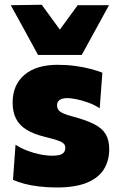

<svg xmlns="http://www.w3.org/2000/svg" viewBox="-20 -794 512 828"><path d="M225.5 14.5Q184 14.5 148.8 10.2Q113.5 6 85.2 -1.5Q57 -9 36 -18.5L47 -170Q68.5 -155.5 96.2 -144.8Q124 -134 152.8 -128.2Q181.5 -122.5 207 -122.5Q223.5 -122.5 235.8 -125.5Q248 -128.5 254.8 -136Q261.5 -143.5 261.5 -157Q261.5 -169 253 -176.2Q244.5 -183.5 224.8 -189.8Q205 -196 171 -204.5Q123 -216.5 93 -235.5Q63 -254.5 48.8 -282.8Q34.5 -311 34.5 -351.5Q34.5 -428 85.5 -471.2Q136.5 -514.5 228 -514.5Q269 -514.5 305.5 -509.5Q342 -504.5 371.8 -496.5Q401.5 -488.5 421.5 -480.5L410 -327Q387 -342 360 -351.8Q333 -361.5 308.8 -366.2Q284.5 -371 270 -371Q257 -371 247 -367.8Q237 -364.5 231.5 -357.5Q226 -350.5 226 -339.5Q226 -329 231.5 -320.8Q237 -312.5 252 -305.5Q267 -298.5 295.5 -291Q352 -276 386.2 -258.5Q420.5 -241 435.8 -215.5Q451 -190 451 -150.5Q451 -101 428 -64Q405 -27 355 -6.2Q305 14.5 225.5 14.5ZM144 -557Q114 -612 85 -665.2Q56 -718.5 26.5 -771.5L160 -773.5Q184.5 -740 209 -706.2Q233.5 -672.5 258.5 -638H217.5Q242.5 -672.5 266.8 -705.5Q291 -738.5 315 -771.5H450Q421 -718.5 391.8 -665.2Q362.5 -612 332.5 -557Z"/></svg>

Font: Commissioner Thin ExtraBold
Style: Regular
Weight: 800
Version: Version 1.000